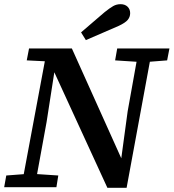

<svg xmlns="http://www.w3.org/2000/svg" viewBox="-25 -896 831 919"><path d="M-5 0 5 -56 110 -64H133L254 -56L245 0ZM77 0 199 -653H251L198 -312L141 0ZM526 -607 536 -664H786L775 -607L673 -599H650ZM590 -135 548 -83 586 -363 640 -664H704L581 3H489L230 -561L213 -566L204 -602L103 -607L114 -664H319L557 -135ZM363 -741Q392 -766 420 -790Q448 -814 476 -838Q501 -858 517 -867Q533 -876 552 -876Q573 -876 585.5 -864Q598 -852 598 -833Q598 -815 586.5 -801Q575 -787 543 -772Q504 -755 464.5 -738Q425 -721 386 -704Z"/></svg>

Font: Source Serif 4 SemiBold
Style: Italic
Weight: 600
Italic angle: -12°
Designer: Frank Grießhammer
Foundry: Adobe Systems Incorporated
Version: Version 4.004;hotconv 1.0.116;makeotfexe 2.5.65601